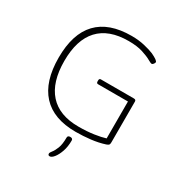

<svg xmlns="http://www.w3.org/2000/svg" viewBox="-211 -856 1160 1230"><g transform="rotate(30 369.5 -240.5)"><path d="M400 6Q236 6 152.5 -85Q69 -176 69 -352Q69 -528 153.5 -617Q238 -706 405 -706Q458 -706 502 -695.5Q546 -685 572 -674Q623 -650 623 -637Q623 -632 617 -623.5Q611 -615 604 -615Q597 -615 574.5 -628Q552 -641 510 -654.5Q468 -668 405 -668Q259 -668 185 -588Q111 -508 111 -352Q111 -195 184 -113.5Q257 -32 399 -32Q462 -32 512.5 -39.5Q563 -47 594 -57V-330H373Q361 -330 361 -344V-352Q361 -366 373 -366H617Q633 -366 633 -352V-50Q633 -37 629 -32Q625 -27 611 -22Q565 -7 510 -0.5Q455 6 400 6ZM335 225Q322 225 322 212Q322 204 334 189.5Q346 175 357.5 146Q369 117 369 67Q369 51 388 51Q407 51 407 67Q407 113 394.5 148.5Q382 184 365.5 204.5Q349 225 335 225Z"/></g></svg>

Font: Asap Semi Expanded Thin
Style: Regular
Weight: 100
Width: 6
Designer: Pablo Cosgaya
Foundry: Omnibus-Type
Version: Version 3.001; ttfautohint (v1.8.4.7-5d5b)